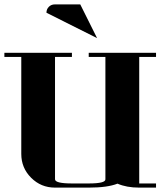

<svg xmlns="http://www.w3.org/2000/svg" viewBox="-20 -856 732 876"><path d="M0 -596.2V-615.2H308.1V-596.2H231V-38.1Q231 -19 308.1 -19H384.8Q461.9 -19 460.9 -38.1V-596.2H384.8V-615.2H691.9V-596.2H615.2V-19H691.9V0H615.2Q557.1 0 516.1 -18.1Q470.7 0 384.8 0H231Q167 0 122.1 -44.9Q77.1 -89.8 77.1 -153.8V-596.2ZM191.9 -797.9Q191.9 -814 203.1 -825.2Q213.9 -835.9 230 -835.9H346.2L422.9 -682.1Z"/></svg>

Font: Hjet
Style: Regular
Weight: 400
Designer: T. Christopher White
Version: Version 1.2